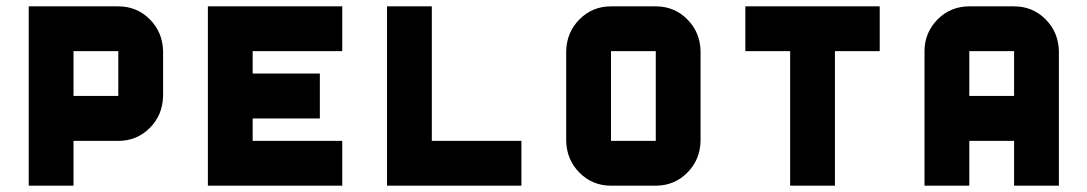

<svg xmlns="http://www.w3.org/2000/svg" viewBox="-20 -587 3438 607"><path d="M354 -283.7V-425.3H212.4V-283.7ZM495.6 -283.2Q494.1 -223.1 453.4 -182.4Q412.6 -141.6 354 -141.6H212.4V0H70.8V-566.9H354Q412.6 -566.9 453.4 -526.1Q494.1 -485.4 495.6 -425.3Z M1062 -425.3H778.8V-354.5H991.2V-212.4H778.8V-141.6H1062V0H637.2V-566.9H1062Z M1345.2 -141.6H1628.4V0H1203.6V-566.9H1345.2Z M2053.2 -141.6V-425.3H1911.6V-141.6ZM2194.8 -141.6Q2193.4 -81.5 2152.6 -40.8Q2111.8 0 2053.2 0H1911.6Q1853 0 1812.3 -40.8Q1771.5 -81.5 1770 -141.6V-425.3Q1771.5 -485.4 1812.3 -526.1Q1853 -566.9 1911.6 -566.9H2053.2Q2111.8 -566.9 2152.6 -526.1Q2193.4 -485.4 2194.8 -425.3Z M2336.4 -566.9H2761.2V-425.3H2619.6V0H2478V-425.3H2336.4Z M3327.6 0H3186V-141.6H3044.4V0H2902.8V-425.3Q2902.8 -483.9 2944.8 -526.4Q2985.8 -566.9 3044.4 -566.9H3186Q3244.6 -566.9 3285.4 -526.1Q3326.2 -485.4 3327.6 -425.3ZM3186 -283.7V-425.3H3044.4V-283.7Z"/></svg>

Font: Blazma
Style: Regular
Weight: 400
Designer: GGBotNet
Version: 1.00